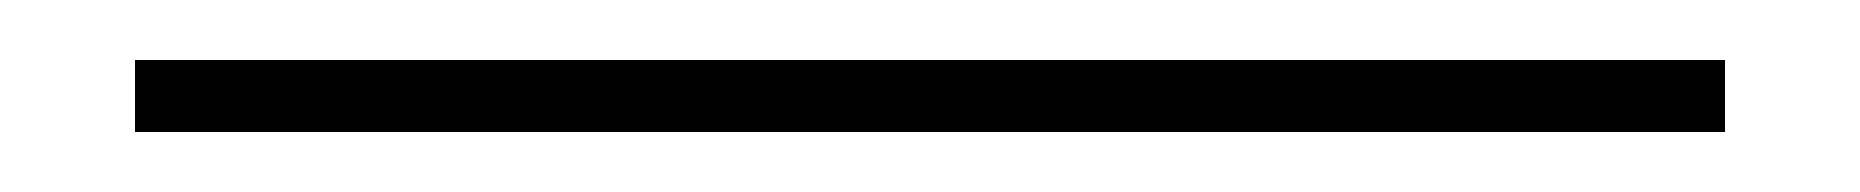

<svg xmlns="http://www.w3.org/2000/svg" viewBox="-20 -8 620 64"><path d="M25 12H555V36H25ZM25 12H555V36H25Z"/></svg>

Font: Phudu Light Light
Style: Regular
Weight: 300
Version: Version 1.005;gftools[0.9.23]